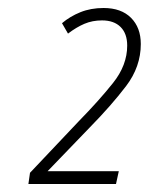

<svg xmlns="http://www.w3.org/2000/svg" viewBox="-20 -875 372 480"><path d="M51 -415 55 -443 177 -572Q227 -623 262.5 -667.5Q298 -712 298 -761Q298 -791 281.5 -807.5Q265 -824 235 -824Q211 -824 191 -815.5Q171 -807 150 -791L135 -817Q155 -834 181 -844.5Q207 -855 239 -855Q283 -855 307.5 -830.5Q332 -806 332 -765Q332 -708 295 -659.5Q258 -611 205 -557L99 -447H277L270 -415Z"/></svg>

Font: Noto Sans Condensed ExtraLight
Style: Italic
Weight: 200
Width: 3
Italic angle: -12°
Designer: Monotype Design Team
Foundry: Monotype Imaging Inc.
Version: Version 2.013; ttfautohint (v1.8.4.7-5d5b)